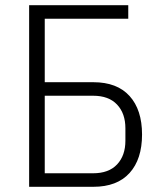

<svg xmlns="http://www.w3.org/2000/svg" viewBox="-20 -718 640 738"><path d="M92 -698H473V-646H152V-402H339Q430 -402 478 -349Q526 -296 526 -201Q526 -106 478 -53Q430 0 339 0H92ZM338 -52Q398 -52 430 -86Q462 -120 462 -177V-225Q462 -282 430 -316Q398 -350 338 -350H152V-52Z"/></svg>

Font: IBM Plex Mono Light
Style: Regular
Weight: 300
Monospace: yes
Designer: Mike Abbink, Paul van der Laan, Pieter van Rosmalen
Foundry: Bold Monday
Version: Version 2.3